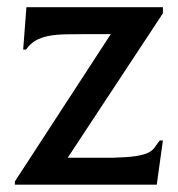

<svg xmlns="http://www.w3.org/2000/svg" viewBox="-20 -502 483 522"><path d="M20.5 -8.8 281.2 -409.2H217.8Q184.6 -409.2 158.7 -408.7Q132.8 -408.2 112.3 -404.3Q91.8 -400.4 76.7 -391.6Q61.5 -382.8 50.8 -367.2H43L51.8 -482.4H422.9V-465.8L164.1 -73.2H288.1Q324.2 -74.2 345.7 -77.1Q367.2 -80.1 379.9 -85.4Q392.6 -90.8 399.4 -99.6Q406.2 -108.4 414.1 -120.1H422.9L406.2 0H20.5Z"/></svg>

Font: Padauk Grand Pro
Style: Regular
Weight: 400
Designer: Debbi Hosken
Foundry: SIL
Version: Version 2.8.2